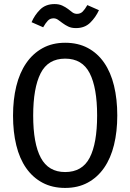

<svg xmlns="http://www.w3.org/2000/svg" viewBox="-20 -911 640 943"><path d="M556 -344Q556 -265 540 -199.5Q524 -134 491.5 -87Q459 -40 411 -14Q363 12 300 12Q237 12 189 -13.5Q141 -39 108.5 -85.5Q76 -132 60 -197.5Q44 -263 44 -343Q44 -422 60 -487.5Q76 -553 108.5 -600.5Q141 -648 189 -674.5Q237 -701 300 -701Q363 -701 411 -675.5Q459 -650 491.5 -603Q524 -556 540 -490Q556 -424 556 -344ZM457 -344Q457 -480 420.5 -551.5Q384 -623 300 -623Q216 -623 179.5 -551Q143 -479 143 -343Q143 -206 180.5 -136Q218 -66 300 -66Q384 -66 420.5 -136.5Q457 -207 457 -344ZM353 -773Q331 -773 315.5 -780.5Q300 -788 288 -797Q276 -806 265.5 -813.5Q255 -821 243 -821Q226 -821 215 -809.5Q204 -798 192 -777L135 -802Q150 -837 177 -864Q204 -891 248 -891Q270 -891 286 -883.5Q302 -876 314 -867L336 -850Q346 -843 358 -843Q375 -843 386 -854Q397 -865 409 -886L466 -861Q450 -826 423 -799.5Q396 -773 353 -773Z"/></svg>

Font: Wlorlttqgufhjawjgtejqphaquk
Style: Regular
Weight: 400
Monospace: yes
Designer: Carrois Corporate & Edenspiekermann
Foundry: Carrois Corporate GbR & Edenspiekermann AG
Version: Version 2.001